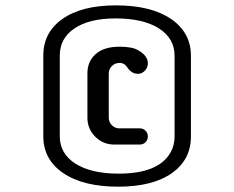

<svg xmlns="http://www.w3.org/2000/svg" viewBox="-20 -683 869 712"><path d="M688 -176.8Q688 -91.3 618.2 -41.5Q546.4 9.3 418.5 9.3Q288.1 9.3 213.9 -41.5Q140.6 -91.8 140.6 -177.7V-477.1Q140.6 -562.5 210.9 -612.3Q282.2 -663.1 410.2 -663.1Q540.5 -663.1 614.7 -612.3Q688 -562 688 -476.1ZM627.4 -476.1Q627.4 -540 570.3 -577.1Q511.7 -614.7 408.7 -614.7Q310.1 -614.7 255.4 -577.1Q201.7 -540.5 201.7 -477.1V-177.7Q201.7 -113.8 258.8 -76.7Q317.4 -39.1 419.9 -39.1Q570.3 -39.1 613.8 -120.1Q627.4 -145.5 627.4 -176.8ZM453.1 -431.6Q441.9 -449.7 424.1 -449.7Q406.2 -449.7 394.8 -438Q383.3 -426.3 383.3 -410.2V-246.6Q383.3 -230.5 394.8 -218.8Q406.2 -207 422.9 -207H498.5Q511.2 -207 519.8 -198.2Q528.3 -189.5 528.3 -177Q528.3 -164.6 519.8 -155.8Q511.2 -147 498.5 -147H402.8Q362.3 -147 333.3 -176Q304.2 -205.1 304.2 -245.6V-411.6Q304.2 -454.1 333.5 -481.4Q364.7 -509.8 422.9 -509.8Q469.2 -509.8 490.7 -497.6Q528.3 -476.6 528.3 -448.7Q528.3 -432.6 517.3 -420.9Q506.3 -409.2 491.2 -409.2Q469.2 -409.2 453.1 -431.6Z"/></svg>

Font: Supermercado
Style: Regular
Weight: 400
Designer: James Grieshaber
Foundry: James Grieshaber
Version: Version 1.002